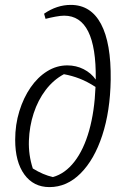

<svg xmlns="http://www.w3.org/2000/svg" viewBox="-20 -756 510 784"><path d="M182 8Q117 8 79.5 -43.5Q42 -95 42 -185Q42 -247 59 -302Q76 -357 105 -399Q134 -441 172.5 -465Q211 -489 255 -489Q291 -489 321.5 -473.5Q352 -458 371 -431V-433Q374 -692 242 -692Q228 -692 206.5 -688Q185 -684 166 -679L160 -700Q212 -736 269 -736Q351 -736 392.5 -658Q434 -580 432 -430Q430 -302 397.5 -203Q365 -104 309 -48Q253 8 182 8ZM114 -68Q156 -42 196 -33Q246 -47 284 -96Q322 -145 344 -223Q366 -301 370 -401Q336 -423 305 -435Q274 -447 241 -453Q198 -430 166.5 -388.5Q135 -347 117.5 -293.5Q100 -240 98 -181.5Q96 -123 114 -68Z"/></svg>

Font: Piazzolla Light
Style: Italic
Weight: 300
Italic angle: -11.3°
Designer: Juan Pablo del Peral
Foundry: Huerta Tipografica
Version: Version 1.330